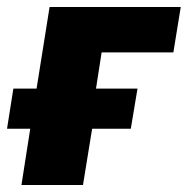

<svg xmlns="http://www.w3.org/2000/svg" viewBox="-24 -526 534 546"><path d="M37 0 62 -160H-4L14 -274H80L117 -506H490L469 -377H265L249 -274H367L348 -160H238L212 0Z"/></svg>

Font: Nunito Sans 7pt Condensed Black
Style: Italic
Weight: 900
Width: 3
Italic angle: -9°
Designer: Vernon Adams
Foundry: Vernon Adams
Version: Version 3.101;gftools[0.9.27]